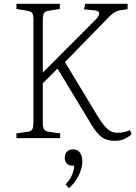

<svg xmlns="http://www.w3.org/2000/svg" viewBox="-20 -723 711 1005"><path d="M584 14Q557 14 537.5 7.5Q518 1 503.5 -12.5Q489 -26 475.5 -44.5Q462 -63 448 -88L281 -364L204 -287V-80Q204 -55 211 -45.5Q218 -36 237 -33L295 -25V0H66V-25L124 -33Q143 -36 149 -46Q155 -56 155 -84V-620Q155 -645 148.5 -654.5Q142 -664 122 -667L66 -676V-703H293V-676L235 -667Q216 -664 210 -654Q204 -644 204 -617V-343L481 -621Q493 -633 497.5 -643.5Q502 -654 496 -661Q490 -668 471 -669L420 -674L426 -703H648V-675L610 -669Q600 -668 590.5 -664Q581 -660 571 -652.5Q561 -645 548 -632L320 -398L490 -117Q508 -87 524 -67.5Q540 -48 556.5 -38Q573 -28 595 -28Q615 -28 631 -32Q647 -36 660 -42L669 -21Q656 -8 634.5 3Q613 14 584 14ZM341 262 323 242Q340 225 349.5 208Q359 191 363.5 175Q368 159 368 144H358Q340 144 329.5 133Q319 122 319 103Q319 91 323.5 81Q328 71 337.5 65Q347 59 362 59Q381 59 391.5 68.5Q402 78 406.5 92Q411 106 411 122Q411 144 402.5 169.5Q394 195 378.5 218.5Q363 242 341 262Z"/></svg>

Font: Literata 18pt ExtraLight
Style: Regular
Weight: 250
Designer: Latin by Veronika Burian and Jose Scaglione. Greek by Irene Vlachou. Cyrillic by Vera Evstafieva.
Foundry: TypeTogether
Version: Version 3.103;gftools[0.9.29]